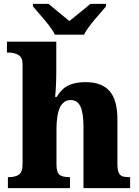

<svg xmlns="http://www.w3.org/2000/svg" viewBox="-20 -976 720 996"><path d="M21 -57H24Q60 -57 78.5 -70.5Q97 -84 97 -125V-644Q97 -678 75.5 -690.5Q54 -703 30 -703H16V-760H272V-610Q272 -533 266 -473H274Q298 -514 333 -532Q368 -550 425 -550Q507 -550 548 -504Q589 -458 589 -358V-128Q589 -97 595 -82Q601 -67 614 -62Q627 -57 651 -57H655V0H413V-322Q413 -389 397.5 -423Q382 -457 346 -457Q273 -457 273 -305V-122Q273 -83 288 -70Q303 -57 339 -57H343V0H21ZM179 -910 151 -943V-956H232Q267 -926 340 -867Q425 -935 449 -956H530V-943L502 -910Q433 -833 416 -796H265Q248 -833 179 -910Z"/></svg>

Font: Noto Serif ExtraBold
Style: Regular
Weight: 800
Designer: Monotype Design Team
Foundry: Monotype Imaging Inc.
Version: Version 1.001